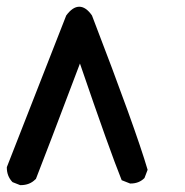

<svg xmlns="http://www.w3.org/2000/svg" viewBox="-27 -370 547 568"><path d="M34.2 177.7H32.7L10.3 168.9L8.8 167.5Q-6.8 150.4 -6.8 126V124.5L168.9 -324.2Q188 -350.1 207.5 -350.1Q227.1 -350.1 245.1 -324.2Q374.5 12.2 409.7 132.3L400.4 156.7Q384.3 172.9 359.4 172.9H357.9L333 163.1Q297.9 76.2 209.5 -182.1Q108.9 84 79.1 159.7L77.6 160.6Q61 177.7 34.2 177.7Z"/></svg>

Font: Bakudai
Style: Bold
Weight: 700
Version: Version 1.48